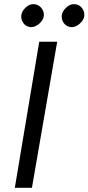

<svg xmlns="http://www.w3.org/2000/svg" viewBox="-20 -900 424 920"><path d="M168 -700 51 0H133L254 -700ZM276 -826Q274 -805 286.5 -788.5Q299 -772 321 -770Q342 -769 362 -786.5Q382 -804 384 -824Q386 -845 372.5 -862Q359 -879 338 -880Q317 -882 297.5 -864Q278 -846 276 -826ZM82 -826Q80 -805 92.5 -788.5Q105 -772 127 -770Q148 -769 168 -786.5Q188 -804 190 -824Q192 -845 178 -862Q164 -879 143 -880Q122 -882 103 -864Q84 -846 82 -826Z"/></svg>

Font: Jost* 400 Book Italic
Style: Italic
Weight: 400
Italic angle: -10°
Version: Version 3.200; ttfautohint (v0.97) -l 8 -r 50 -G 200 -x 14 -